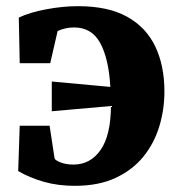

<svg xmlns="http://www.w3.org/2000/svg" viewBox="-20 -589 580 623"><path d="M222.5 14Q168 14 121.8 0.8Q75.5 -12.5 39 -34L44 -181H141L157 -75.5Q158 -69.5 176 -62.2Q194 -55 218.5 -55Q273 -55 306.2 -102.2Q339.5 -149.5 340 -245L148 -228V-324.5L338 -307Q333 -397.5 305.5 -448.8Q278 -500 220 -500Q204.5 -500 190.8 -496.5Q177 -493 167 -488.5L143 -384H44L41 -532Q77 -549 130.8 -559Q184.5 -569 233 -569Q331 -569 392.8 -534.5Q454.5 -500 484 -437.8Q513.5 -375.5 513.5 -292.5Q513.5 -233.5 496.8 -178.5Q480 -123.5 444.8 -80.2Q409.5 -37 354.5 -11.5Q299.5 14 222.5 14Z"/></svg>

Font: Merriweather Black
Style: Regular
Weight: 900
Designer: Eben Sorkin
Foundry: Eben Sorkin
Version: Version 2.200;gftools[0.9.31]